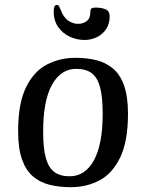

<svg xmlns="http://www.w3.org/2000/svg" viewBox="-20 -764 602 797"><path d="M273.3 13Q226.3 13 186.4 3.2Q146.5 -6.6 117.2 -31.4Q88 -56.1 71.6 -101.7Q55.2 -147.4 55.2 -219Q55.2 -333.5 87.3 -400.1Q119.3 -466.8 173.5 -495.4Q227.6 -524 293.4 -524Q340.4 -524 379.8 -514.2Q419.2 -504.4 448.9 -479.6Q478.5 -454.9 494.9 -409.3Q511.3 -363.6 511.3 -292Q511.3 -177.9 479.2 -111Q447.1 -44.2 393.6 -15.6Q340.1 13 273.3 13ZM269.1 -32.2Q333.5 -32.2 369.9 -98.7Q406.3 -165.2 406.3 -291.9Q406.3 -361.3 395.3 -402Q384.4 -442.6 360.4 -460.4Q336.5 -478.2 296.3 -478.2Q232.2 -478.2 195.6 -411.7Q159.1 -345.2 159.1 -218.1Q159.1 -149.7 170 -109.1Q181 -68.5 205.3 -50.3Q229.6 -32.2 269.1 -32.2ZM330.9 -598.1Q298.3 -598.1 268.9 -612Q239.6 -625.8 221.2 -652.3Q202.9 -678.7 202.9 -715.4Q202.9 -731.6 206.5 -737.6Q210.2 -743.6 217.2 -743.6Q223.5 -743.6 227.6 -732.9Q231.7 -722.2 238.7 -708Q245.7 -693.8 258.2 -682Q266 -675.3 278.2 -670.2Q290.4 -665.1 305.1 -665.1Q324.6 -665.1 339.7 -676.2Q354.8 -687.4 354.8 -711.6Q354.8 -723.9 358.8 -728.2Q362.8 -732.5 378.7 -732.5Q399.7 -732.5 417.4 -725.8Q435.1 -719.1 435.1 -696.1Q435.1 -663.8 419.7 -641.8Q404.4 -619.9 380.5 -609Q356.7 -598.1 330.9 -598.1Z"/></svg>

Font: Briem Hand Thin
Style: Regular
Weight: 100
Designer: Gunnlaugur SE Briem, Eben Sorkin
Foundry: Sorkin Type Co.
Version: Version 1.003